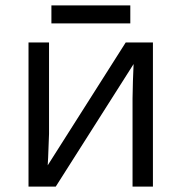

<svg xmlns="http://www.w3.org/2000/svg" viewBox="-20 -693 674 713"><path d="M162.1 -535.2V-195.8L158.7 -106.9L157.2 -79.1L446.8 -535.2H547.9V0H472.2V-327.1L473.6 -391.6L476.1 -455.1L187 0H85.9V-535.2ZM170.9 -672.9H463.9V-606H170.9Z"/></svg>

Font: Open Sans ACDW
Style: acdw
Weight: 400
Foundry: Ascender Corporation
Version: Version 1.10